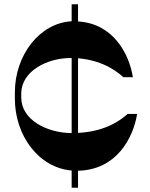

<svg xmlns="http://www.w3.org/2000/svg" viewBox="-20 -803 705 903"><path d="M625 -267H580C562 -252 492 -185 347 -178V-529C476 -518 543 -455 560 -440H605C587 -552 511 -693 347 -702V-783H317V-703C166 -695 50 -543 50 -369V-338C50 -167 161 -14 317 -1V80H347V0C528 -4 606 -153 625 -267ZM80 -344V-363C80 -469 203 -530 310 -530H317V-177C201 -178 80 -239 80 -344Z"/></svg>

Font: Space Cowgirl Black
Style: Regular
Weight: 900
Designer: Valery Marier
Foundry: Valery Marier
Version: Version 1.000;hotconv 1.0.109;makeotfexe 2.5.65596